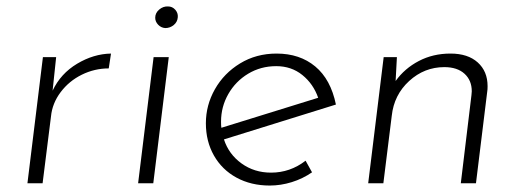

<svg xmlns="http://www.w3.org/2000/svg" viewBox="-20 -568 1608 595"><path d="M143 -287Q168 -340 219 -370.5Q270 -401 324 -402L317 -356Q273 -356 233.5 -336.5Q194 -317 168 -282.5Q142 -248 138 -207L112 0H65L113 -391H154Z M503 -391 455 0H408L456 -391ZM461 -513Q461 -528 473.5 -538.5Q486 -549 501 -548Q514 -548 523 -538Q532 -528 531 -515Q530 -500 518.5 -490.5Q507 -481 492 -481Q479 -482 470 -491.5Q461 -501 461 -513Z M820 -33Q879 -33 927 -70L947 -34Q918 -14 884 -3.5Q850 7 816 7Q758 7 713 -17.5Q668 -42 643 -86Q618 -130 618 -186Q618 -242 646 -291.5Q674 -341 724 -371.5Q774 -402 837 -402Q909 -402 957 -362Q1005 -322 1021 -244L674 -136Q689 -90 728.5 -61.5Q768 -33 820 -33ZM836 -363Q788 -363 749 -339.5Q710 -316 687.5 -276.5Q665 -237 665 -191Q665 -178 666 -172L966 -265Q951 -308 917 -335.5Q883 -363 836 -363Z M1376 -402Q1430 -402 1460.5 -374.5Q1491 -347 1491 -301Q1491 -290 1490 -285L1455 0H1408L1441 -273L1442 -285Q1442 -319 1419.5 -339.5Q1397 -360 1357 -360Q1295 -360 1248 -317Q1201 -274 1194 -209L1168 0H1121L1169 -391H1210L1206 -317Q1234 -356 1278 -379Q1322 -402 1376 -402Z"/></svg>

Font: Josefin Sans Light
Style: Italic
Weight: 300
Italic angle: -7°
Designer: Santiago Orozco
Foundry: Typemade
Version: Version 2.000